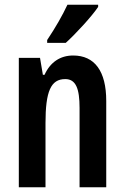

<svg xmlns="http://www.w3.org/2000/svg" viewBox="-20 -786 524 806"><path d="M392 -757V-766H263C242 -721 214 -672 178 -618V-606H256C300 -646 366 -718 392 -757ZM287 -553C233 -553 191 -525 167 -472H160L148 -543H59V0H171V-269C171 -402 193 -454 254 -454C299 -454 314 -413 314 -333V0H426V-362C426 -488 377 -553 287 -553Z"/></svg>

Font: Noto Sans Georgian ExtraCondensed SemiBold
Style: Regular
Weight: 600
Width: 2
Designer: Monotype Design Team, Akaki Razmadze
Foundry: Google LLC
Version: Version 2.005